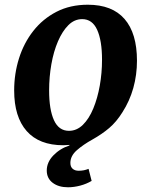

<svg xmlns="http://www.w3.org/2000/svg" viewBox="-20 -604 621 813"><path d="M268 189Q228 189 203 170Q178 151 178 118Q178 83 206 54Q234 25 274 12V4L291 8Q278 9 268.5 10Q259 11 248 11Q146 11 93 -49Q40 -109 40 -221Q40 -292 60.5 -357Q81 -422 121 -473Q161 -524 219 -554Q277 -584 352 -584Q455 -584 507.5 -523.5Q560 -463 560 -347Q560 -287 544.5 -231.5Q529 -176 498 -128Q473 -88 442.5 -62Q412 -36 371 -13Q333 8 305.5 32Q278 56 278 86Q278 102 287.5 110.5Q297 119 313 119Q325 119 335 117Q345 115 355 111L368 162Q346 175 319.5 182Q293 189 268 189ZM272 -50Q305 -50 331 -75.5Q357 -101 375 -144.5Q393 -188 402.5 -241.5Q412 -295 412 -351Q412 -432 391.5 -477.5Q371 -523 328 -523Q295 -523 269.5 -497.5Q244 -472 225.5 -429Q207 -386 197.5 -332Q188 -278 188 -221Q188 -140 208.5 -95Q229 -50 272 -50Z"/></svg>

Font: Rasa
Style: Italic
Weight: 400
Italic angle: -7.10001°
Designer: Anna Giedrys (Yrsa+Rasa design), David Brezina (Yrsa art-direction, Rasa art-direction, design)
Foundry: Rosetta Type Foundry
Version: Version 2.004